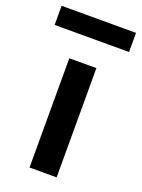

<svg xmlns="http://www.w3.org/2000/svg" viewBox="-177 -775 620 839"><g transform="rotate(20 133.0 -356.0)"><path d="M70 0V-508H196V0ZM-40 -623V-712H306V-623Z"/></g></svg>

Font: REM Medium
Style: Regular
Weight: 500
Designer: Octavio Pardo
Foundry: Ashler Design
Version: Version 1.005;gftools[0.9.28]